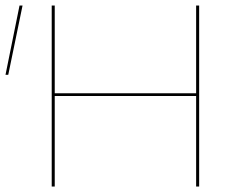

<svg xmlns="http://www.w3.org/2000/svg" viewBox="-22 -678 870 698"><path d="M49 -658H60L8 -406H-2ZM702 -658V0H691V-329H177V0H166V-658H177V-339H691V-658Z"/></svg>

Font: Ysabeau Infant Hairline
Style: Regular
Weight: 100
Designer: Christian Thalmann (Catharsis Fonts)
Version: Version 0.003